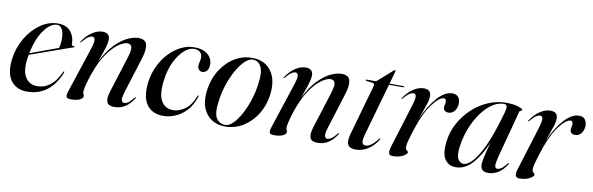

<svg xmlns="http://www.w3.org/2000/svg" viewBox="-42 -857 3706 1200"><g transform="rotate(10 1811.0 -256.5)"><path d="M355 -148Q326 -73.5 273.2 -32.5Q220.5 8.5 146.5 8.5Q79 8.5 43.8 -39Q8.5 -86.5 20.5 -178Q30.5 -251 66.5 -311.5Q102.5 -372 154.8 -408.2Q207 -444.5 265.5 -444.5Q320 -444.5 346.8 -411Q373.5 -377.5 372 -333Q371.5 -321 386 -322.5Q391 -323 392 -320Q392.5 -317 387.5 -315Q381 -313 350.5 -302.2Q320 -291.5 277.8 -276.5Q235.5 -261.5 192.2 -246Q149 -230.5 118 -219.5Q115.5 -207.5 114 -195.5Q103 -118.5 127.8 -77.2Q152.5 -36 204.5 -36Q248.5 -36 285.2 -64Q322 -92 348 -151Q350.5 -156.5 353.5 -156Q357.5 -155 355 -148ZM262 -435.5Q219.5 -435.5 179.2 -380.2Q139 -325 120 -230Q147.5 -240.5 182.2 -253.2Q217 -266 248.2 -277.5Q279.5 -289 297 -295Q300.5 -305 302.8 -319.5Q305 -334 305 -354.5Q305.5 -390 293.8 -412.8Q282 -435.5 262 -435.5Z M421.5 -352.5Q419 -353 422.5 -358Q449.5 -398.5 482.8 -420.5Q516 -442.5 548.5 -442.5Q594.5 -442.5 594.5 -399.5Q594.5 -381.5 586.5 -353.8Q578.5 -326 568 -297.8Q557.5 -269.5 551.5 -251Q587 -322 627.2 -364Q667.5 -406 706.2 -424.2Q745 -442.5 776 -442.5Q822 -442.5 829.5 -409.8Q837 -377 820 -323L751 -102.5Q736 -56 740.5 -41.5Q745 -27 757.5 -27Q768.5 -27 782.5 -36Q796.5 -45 816.5 -70.5Q820.5 -76 823 -75Q826 -74 822 -66.5Q800 -31 769.8 -11.2Q739.5 8.5 700.5 8.5Q663.5 8.5 654 -13.5Q644.5 -35.5 658.5 -81.5L731 -311Q747 -362 741 -380Q735 -398 712.5 -398Q691.5 -398 657.2 -374.5Q623 -351 586.2 -298Q549.5 -245 520 -157Q504.5 -110 499.5 -86.2Q494.5 -62.5 494.5 -50.5Q494.5 -42 498 -37Q501.5 -32 501.5 -24.5Q501.5 -11 481 -1.2Q460.5 8.5 425 8.5Q401 8.5 397 -2Q393 -12.5 400 -35L494 -320.5Q510 -368.5 507 -384.8Q504 -401 489.5 -401Q479 -401 464.8 -391.8Q450.5 -382.5 428 -356Q424 -351.5 421.5 -352.5Z M1130 -436Q1100 -436 1068.2 -408Q1036.5 -380 1011.8 -330Q987 -280 978.5 -214Q965.5 -123 989.8 -79.5Q1014 -36 1066 -36Q1104.5 -36 1141.8 -63Q1179 -90 1201.5 -149Q1204.5 -155 1207 -154.5Q1211 -153.5 1208.5 -147Q1183 -69.5 1128.5 -29.8Q1074 10 1010.5 10Q939.5 10 905 -40.5Q870.5 -91 884.5 -188.5Q892 -240.5 914.8 -287.2Q937.5 -334 971.2 -369.8Q1005 -405.5 1045.8 -425.8Q1086.5 -446 1129.5 -446Q1187.5 -446 1217.8 -418.5Q1248 -391 1245 -351Q1243.5 -326 1231.8 -314.5Q1220 -303 1205.5 -303Q1192 -303 1182.8 -312.2Q1173.5 -321.5 1174.5 -337Q1175 -351.5 1178.5 -363.8Q1182 -376 1182 -392.5Q1182 -411 1168.5 -423.5Q1155 -436 1130 -436Z M1506 -443.5Q1581 -441 1620.8 -384.5Q1660.5 -328 1647 -231.5Q1637.5 -164.5 1603.5 -110.2Q1569.5 -56 1517.8 -23.8Q1466 8.5 1402 8.5Q1354.5 8.5 1317.8 -15.2Q1281 -39 1263 -85Q1245 -131 1254.5 -198Q1265 -272 1301.5 -328.2Q1338 -384.5 1391.2 -415.2Q1444.5 -446 1506 -443.5ZM1402.5 -1.5Q1428 -1.5 1454 -28Q1480 -54.5 1502.8 -97.8Q1525.5 -141 1541.2 -191.2Q1557 -241.5 1562.5 -288.5Q1574 -364.5 1557 -398Q1540 -431.5 1508 -433.5Q1481.5 -435.5 1454 -409.5Q1426.5 -383.5 1402.2 -340Q1378 -296.5 1361 -244.2Q1344 -192 1338 -141Q1326.5 -61.5 1347 -31.5Q1367.5 -1.5 1402.5 -1.5Z M1711 -352.5Q1708.5 -353 1712 -358Q1739 -398.5 1772.2 -420.5Q1805.5 -442.5 1838 -442.5Q1884 -442.5 1884 -399.5Q1884 -381.5 1876 -353.8Q1868 -326 1857.5 -297.8Q1847 -269.5 1841 -251Q1876.5 -322 1916.8 -364Q1957 -406 1995.8 -424.2Q2034.5 -442.5 2065.5 -442.5Q2111.5 -442.5 2119 -409.8Q2126.5 -377 2109.5 -323L2040.5 -102.5Q2025.5 -56 2030 -41.5Q2034.5 -27 2047 -27Q2058 -27 2072 -36Q2086 -45 2106 -70.5Q2110 -76 2112.5 -75Q2115.5 -74 2111.5 -66.5Q2089.5 -31 2059.2 -11.2Q2029 8.5 1990 8.5Q1953 8.5 1943.5 -13.5Q1934 -35.5 1948 -81.5L2020.5 -311Q2036.5 -362 2030.5 -380Q2024.5 -398 2002 -398Q1981 -398 1946.8 -374.5Q1912.5 -351 1875.8 -298Q1839 -245 1809.5 -157Q1794 -110 1789 -86.2Q1784 -62.5 1784 -50.5Q1784 -42 1787.5 -37Q1791 -32 1791 -24.5Q1791 -11 1770.5 -1.2Q1750 8.5 1714.5 8.5Q1690.5 8.5 1686.5 -2Q1682.5 -12.5 1689.5 -35L1783.5 -320.5Q1799.5 -368.5 1796.5 -384.8Q1793.5 -401 1779 -401Q1768.5 -401 1754.2 -391.8Q1740 -382.5 1717.5 -356Q1713.5 -351.5 1711 -352.5Z M2266.5 -420.5 2224 -426Q2219.5 -426.5 2219.5 -430Q2219.5 -434 2225 -434H2278.5Q2286 -434 2290.5 -438.5L2381.5 -519Q2385 -523 2389 -523Q2393 -523 2393 -518.5Q2393 -515.5 2391 -508L2370 -434H2459.5Q2464 -434 2464 -431Q2464 -426.5 2456.5 -426.5H2368L2275 -97.5Q2263 -54.5 2268.5 -40.8Q2274 -27 2289.5 -27Q2323 -27 2366 -82.5Q2370 -88 2372.5 -87Q2375.5 -86 2371.5 -78.5Q2348 -40 2312 -15.8Q2276 8.5 2232 8.5Q2194 8.5 2182.8 -12.8Q2171.5 -34 2185 -83.5L2274 -397.5Q2280 -418.5 2266.5 -420.5Z M2460 -352.5Q2458 -353 2461 -358Q2487.5 -398 2520.8 -420.2Q2554 -442.5 2587 -442.5Q2633 -442.5 2633 -401Q2633 -376 2621.2 -343Q2609.5 -310 2590 -252Q2626 -335.5 2673.5 -389Q2721 -442.5 2769 -442.5Q2796 -442.5 2808.2 -424.5Q2820.5 -406.5 2818 -379Q2814.5 -352 2799.5 -335.8Q2784.5 -319.5 2763 -319.5Q2749 -319.5 2740.2 -326.5Q2731.5 -333.5 2731.5 -347Q2731.5 -356.5 2733.8 -365.2Q2736 -374 2736 -382Q2736 -403 2722 -403Q2691.5 -403 2645.8 -340.8Q2600 -278.5 2561.5 -152Q2552.5 -121.5 2546.5 -100.2Q2540.5 -79 2540.5 -63Q2540.5 -48.5 2549 -42.5Q2557.5 -36.5 2557.5 -30Q2557.5 -19 2531.5 -5.2Q2505.5 8.5 2470 8.5Q2446.5 8.5 2443 -5.8Q2439.5 -20 2448 -48L2532.5 -320.5Q2547.5 -368.5 2545 -384.8Q2542.5 -401 2528 -401Q2517.5 -401 2503.2 -391.8Q2489 -382.5 2466.5 -356Q2462.5 -351.5 2460 -352.5Z M3122 -112.5Q3108 -59.5 3110 -43.2Q3112 -27 3126.5 -27Q3137.5 -27 3151 -36Q3164.5 -45 3184.5 -70.5Q3188.5 -76 3191 -75Q3194 -74 3190 -66.5Q3168.5 -31 3138.5 -11.2Q3108.5 8.5 3072 8.5Q3024.5 8.5 3024.5 -37Q3024.5 -68.5 3055.5 -179.5Q3018.5 -93.5 2972.2 -42.5Q2926 8.5 2868 8.5Q2821 8.5 2797.2 -28.5Q2773.5 -65.5 2784.5 -143.5Q2791.5 -202.5 2820.5 -256.2Q2849.5 -310 2894.2 -352.2Q2939 -394.5 2994.5 -418.8Q3050 -443 3109.5 -443Q3156 -443 3185.8 -433.5Q3215.5 -424 3215.5 -418Q3215.5 -411.5 3207.8 -409.2Q3200 -407 3198.5 -400ZM2872 -130Q2862.5 -71.5 2875.5 -46Q2888.5 -20.5 2910.5 -20.5Q2955 -20.5 3007.5 -109.2Q3060 -198 3111.5 -383.5Q3118 -407.5 3115.8 -420.5Q3113.5 -433.5 3096.5 -433.5Q3057.5 -433.5 3020.8 -407.8Q2984 -382 2953.2 -338.5Q2922.5 -295 2901.2 -240.8Q2880 -186.5 2872 -130Z M3264 -352.5Q3262 -353 3265 -358Q3291.5 -398 3324.8 -420.2Q3358 -442.5 3391 -442.5Q3437 -442.5 3437 -401Q3437 -376 3425.2 -343Q3413.5 -310 3394 -252Q3430 -335.5 3477.5 -389Q3525 -442.5 3573 -442.5Q3600 -442.5 3612.2 -424.5Q3624.5 -406.5 3622 -379Q3618.5 -352 3603.5 -335.8Q3588.5 -319.5 3567 -319.5Q3553 -319.5 3544.2 -326.5Q3535.5 -333.5 3535.5 -347Q3535.5 -356.5 3537.8 -365.2Q3540 -374 3540 -382Q3540 -403 3526 -403Q3495.5 -403 3449.8 -340.8Q3404 -278.5 3365.5 -152Q3356.5 -121.5 3350.5 -100.2Q3344.5 -79 3344.5 -63Q3344.5 -48.5 3353 -42.5Q3361.5 -36.5 3361.5 -30Q3361.5 -19 3335.5 -5.2Q3309.5 8.5 3274 8.5Q3250.5 8.5 3247 -5.8Q3243.5 -20 3252 -48L3336.5 -320.5Q3351.5 -368.5 3349 -384.8Q3346.5 -401 3332 -401Q3321.5 -401 3307.2 -391.8Q3293 -382.5 3270.5 -356Q3266.5 -351.5 3264 -352.5Z"/></g></svg>

Font: Fraunces 144pt
Style: Italic
Weight: 400
Italic angle: -16°
Version: Version 1.000;[b76b70a41]